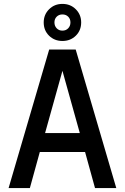

<svg xmlns="http://www.w3.org/2000/svg" viewBox="-20 -964 640 984"><path d="M24 0 232 -710H368L576 0H467L416 -185H184L133 0ZM300 -601 211 -282H389ZM300 -754Q259 -754 231.5 -781Q204 -808 204 -849Q204 -889 231.5 -916.5Q259 -944 300 -944Q341 -944 368.5 -916.5Q396 -889 396 -849Q396 -808 368.5 -781Q341 -754 300 -754ZM300 -807Q318 -807 329.5 -819Q341 -831 341 -849Q341 -867 329.5 -878.5Q318 -890 300 -890Q282 -890 270.5 -878.5Q259 -867 259 -849Q259 -831 270.5 -819Q282 -807 300 -807Z"/></svg>

Font: Geist Mono Medium
Style: Regular
Weight: 500
Monospace: yes
Designer: Basement.studio, Andrés Briganti, Mateo Zaragoza
Foundry: Basement.studio, Vercel, Andrés Briganti, Guido Ferreyra, Mateo Zaragoza
Version: Version 1.500; ttfautohint (v1.8.4.7-5d5b)